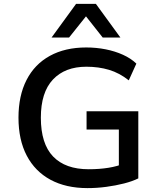

<svg xmlns="http://www.w3.org/2000/svg" viewBox="-20 -958 825 987"><path d="M430 9Q319 9 239.5 -34Q160 -77 117.5 -158Q75 -239 75 -353Q75 -466 116.5 -547Q158 -628 236.5 -671Q315 -714 423 -714Q475 -714 523 -704.5Q571 -695 612 -676.5Q653 -658 681 -631L642 -545Q594 -583 540.5 -599Q487 -615 424 -615Q314 -615 252 -549Q190 -483 190 -353Q190 -219 253 -153.5Q316 -88 436 -88Q491 -88 537.5 -95.5Q584 -103 622 -119L591 -63V-292H425V-386H691V-41Q661 -26 618 -15Q575 -4 526.5 2.5Q478 9 430 9ZM245 -765 371 -938H473L599 -765H508L422 -874L335 -765Z"/></svg>

Font: Nunito Sans 7pt SemiBold
Style: Regular
Weight: 600
Designer: Vernon Adams
Foundry: Vernon Adams
Version: Version 3.101;gftools[0.9.27]